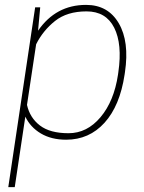

<svg xmlns="http://www.w3.org/2000/svg" viewBox="-20 -558 587 781"><path d="M127 -377.9 89.8 -131.3Q101.6 -78.6 142.6 -47.4Q183.6 -16.1 258.8 -16.1Q334 -16.1 388.9 -81.3Q443.8 -146.5 460 -254.4L461.4 -264.6Q478 -378.4 444.6 -445.1Q411.1 -511.7 332 -511.7Q252.9 -511.7 203.9 -472.7Q154.8 -433.6 127 -377.9ZM330.1 -538.1Q419.4 -538.1 463.1 -463.4Q506.8 -388.7 488.3 -264.6L486.8 -254.4Q467.8 -127.9 405.3 -58.8Q342.8 10.3 249 10.3Q189 10.3 146.2 -15.1Q103.5 -40.5 83 -83.5L40 203.1H13.7L123 -528.3H143.6L134.8 -433.1Q207 -538.1 330.1 -538.1Z"/></svg>

Font: Roboto-ThinItalic
Style: Italic
Weight: 250
Italic angle: -12°
Designer: Google
Version: Version 1.100141; 2013; ttfautohint (v0.94.14-c901) -l 8 -r 